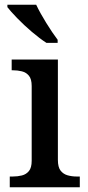

<svg xmlns="http://www.w3.org/2000/svg" viewBox="-20 -786 369 806"><path d="M21 0V-45H34Q54 -45 72 -49.5Q90 -54 101.5 -68Q113 -82 113 -111V-425Q113 -454 101.5 -468Q90 -482 72 -486.5Q54 -491 34 -491H29V-536H223V-115Q223 -84 234.5 -69.5Q246 -55 264 -50Q282 -45 302 -45H315V0ZM175 -606Q147 -624 113.5 -652.5Q80 -681 52 -710Q24 -739 11 -756V-766H132Q148 -732 174 -690Q200 -648 222 -619V-606Z"/></svg>

Font: Noto Serif NP Hmong Medium
Style: Regular
Weight: 500
Designer: Dalton Maag Ltd
Foundry: Dalton Maag Ltd
Version: Version 1.001; ttfautohint (v1.8.4.7-5d5b)